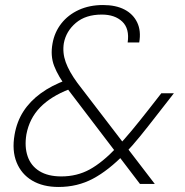

<svg xmlns="http://www.w3.org/2000/svg" viewBox="-20 -732 735 764"><path d="M537 0 249 -378Q211 -429 195.5 -469.5Q180 -510 189 -559Q197 -604 224 -638.5Q251 -673 293.5 -692.5Q336 -712 390 -712Q441 -712 475.5 -694Q510 -676 526 -642.5Q542 -609 534 -563H488Q496 -618 466.5 -646Q437 -674 385 -674Q321 -674 282 -641Q243 -608 234 -560Q228 -522 241.5 -484.5Q255 -447 288 -402L596 0ZM213 12Q151 12 108 -13.5Q65 -39 46 -86Q27 -133 38 -196Q47 -248 73 -288.5Q99 -329 142 -360.5Q185 -392 245 -414L260 -419L286 -389L256 -377Q183 -349 140 -305Q97 -261 85 -197Q77 -148 90 -110Q103 -72 137 -51Q171 -30 224 -30Q286 -30 336.5 -57.5Q387 -85 445 -146Q473 -175 504.5 -213Q536 -251 572 -297L622 -361H672L601 -270Q567 -226 536.5 -188.5Q506 -151 477 -121Q412 -54 350 -21Q288 12 213 12Z"/></svg>

Font: DM Sans 9pt ExtraLight
Style: Italic
Weight: 250
Italic angle: -10°
Version: Version 4.004;gftools[0.9.30]